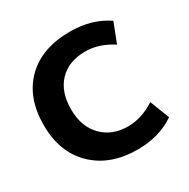

<svg xmlns="http://www.w3.org/2000/svg" viewBox="-167 -894 1042 1058"><g transform="rotate(-30 353.5 -365.0)"><path d="M431 -603Q326 -603 265.5 -540Q205 -477 205 -365Q205 -255 268 -191Q331 -127 431 -127Q518 -127 603 -182L651 -58Q551 10 414 10Q240 10 135.5 -91Q31 -192 31 -365Q31 -540 132.5 -640Q234 -740 414 -740Q551 -740 651 -672L603 -548Q518 -603 431 -603Z"/></g></svg>

Font: M PLUS 1p ExtraBold
Style: Regular
Weight: 800
Version: Version 1.062